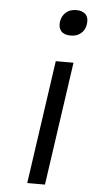

<svg xmlns="http://www.w3.org/2000/svg" viewBox="-54 -777 393 809"><g transform="rotate(5 143.0 -372.0)"><path d="M93 0 168 -522H243L168 0ZM221 -635Q193 -635 180.5 -649.5Q168 -664 171 -689Q175 -714 192 -729Q209 -744 236 -744Q263 -744 276 -729.5Q289 -715 285 -689Q282 -665 265 -650Q248 -635 221 -635Z"/></g></svg>

Font: Lexend Light
Style: Italic
Weight: 300
Italic angle: -8.13011°
Designer: Bonnie Shaver-Troup, Thomas Jockin
Foundry: Lexend
Version: Version 1.007